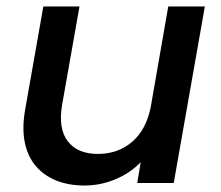

<svg xmlns="http://www.w3.org/2000/svg" viewBox="-20 -571 689 599"><path d="M619.1 -550.8 522 0H408.2L418.9 -64.9Q386.2 -30.8 339.6 -11.5Q293 7.8 244.1 7.8Q195.3 7.8 156.7 -7.3Q118.2 -22.5 92.5 -52Q66.9 -81.5 57.6 -125.5Q48.3 -169.4 58.1 -227.1L115.2 -550.8H228L173.8 -244.1Q161.1 -169.9 191.4 -130.4Q221.7 -90.8 285.2 -90.8Q348.1 -90.8 392.1 -128.4Q436 -166 450.2 -236.8L504.9 -550.8Z"/></svg>

Font: Poppins Medium
Style: Italic
Weight: 500
Italic angle: -10°
Designer: Ninad Kale (Devanagari), Jonny Pinhorn (Latin)
Foundry: Indian Type Foundry
Version: Version 3.200;PS 1.000;hotconv 16.6.54;makeotf.lib2.5.65590